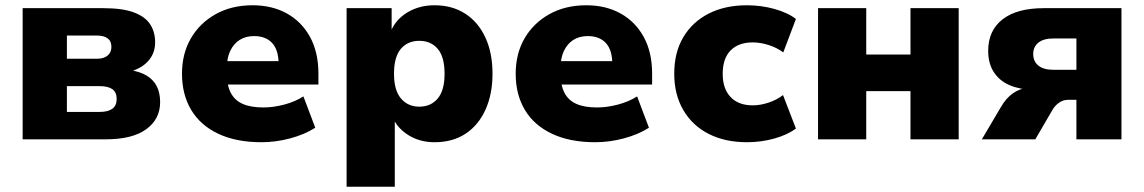

<svg xmlns="http://www.w3.org/2000/svg" viewBox="-20 -529 4344 729"><path d="M66 0V-498H372Q445 -498 488 -482Q531 -466 550 -437Q569 -408 569 -368Q569 -326 542 -296.5Q515 -267 468 -256L467 -264Q511 -258 537.5 -241.5Q564 -225 576 -200Q588 -175 588 -141Q588 -77 535.5 -38.5Q483 0 381 0ZM234 -104H358Q390 -104 406.5 -116Q423 -128 423 -153Q423 -179 406.5 -190.5Q390 -202 358 -202H234ZM234 -306H349Q374 -306 388.5 -318Q403 -330 403 -351Q403 -373 388.5 -383.5Q374 -394 349 -394H234Z M973 11Q877 11 809 -21Q741 -53 706 -111.5Q671 -170 671 -249Q671 -325 704.5 -383Q738 -441 798.5 -475Q859 -509 939 -509Q1013 -509 1069 -478Q1125 -447 1157 -389Q1189 -331 1189 -249V-208H822V-297H1052L1038 -284Q1038 -339 1013.5 -365.5Q989 -392 945 -392Q913 -392 890 -377.5Q867 -363 854 -335.5Q841 -308 841 -267V-254Q841 -206 856 -177Q871 -148 901.5 -134.5Q932 -121 980 -121Q1018 -121 1059.5 -132Q1101 -143 1132 -163L1177 -44Q1136 -18 1081.5 -3.5Q1027 11 973 11Z M1296 180V-498H1467V-408H1463Q1482 -455 1527 -482Q1572 -509 1630 -509Q1697 -509 1746.5 -477Q1796 -445 1823 -386.5Q1850 -328 1850 -249Q1850 -172 1823.5 -113Q1797 -54 1748 -21.5Q1699 11 1630 11Q1575 11 1533 -14.5Q1491 -40 1473 -79H1479V180ZM1572 -124Q1616 -124 1642 -155Q1668 -186 1668 -249Q1668 -313 1642 -343.5Q1616 -374 1572 -374Q1528 -374 1502 -343.5Q1476 -313 1476 -249Q1476 -186 1502.5 -155Q1529 -124 1572 -124Z M2240 11Q2144 11 2076 -21Q2008 -53 1973 -111.5Q1938 -170 1938 -249Q1938 -325 1971.5 -383Q2005 -441 2065.5 -475Q2126 -509 2206 -509Q2280 -509 2336 -478Q2392 -447 2424 -389Q2456 -331 2456 -249V-208H2089V-297H2319L2305 -284Q2305 -339 2280.5 -365.5Q2256 -392 2212 -392Q2180 -392 2157 -377.5Q2134 -363 2121 -335.5Q2108 -308 2108 -267V-254Q2108 -206 2123 -177Q2138 -148 2168.5 -134.5Q2199 -121 2247 -121Q2285 -121 2326.5 -132Q2368 -143 2399 -163L2444 -44Q2403 -18 2348.5 -3.5Q2294 11 2240 11Z M2816 11Q2733 11 2671 -20.5Q2609 -52 2574.5 -111Q2540 -170 2540 -249Q2540 -330 2574.5 -388Q2609 -446 2671 -477.5Q2733 -509 2816 -509Q2870 -509 2920.5 -495Q2971 -481 3002 -457L2954 -330Q2930 -348 2898.5 -358Q2867 -368 2838 -368Q2784 -368 2754 -337.5Q2724 -307 2724 -249Q2724 -192 2754 -160.5Q2784 -129 2838 -129Q2867 -129 2898.5 -139.5Q2930 -150 2953 -168L3002 -41Q2970 -17 2920 -3Q2870 11 2816 11Z M3086 0V-498H3269V-322H3437V-498H3620V0H3437V-183H3269V0Z M3708 0 3780 -122Q3800 -157 3827 -175.5Q3854 -194 3882 -194H3903V-188Q3852 -189 3813.5 -205.5Q3775 -222 3753.5 -255Q3732 -288 3732 -336Q3732 -413 3786.5 -455.5Q3841 -498 3943 -498H4238V0H4067V-150H4035Q4017 -150 4001 -139Q3985 -128 3975 -110L3911 0ZM3980 -264H4067V-383H3980Q3942 -383 3922.5 -367Q3903 -351 3903 -324Q3903 -296 3922.5 -280Q3942 -264 3980 -264Z"/></svg>

Font: Nunito Sans 10pt Black
Style: Regular
Weight: 900
Designer: Vernon Adams
Foundry: Vernon Adams
Version: Version 3.101;gftools[0.9.27]